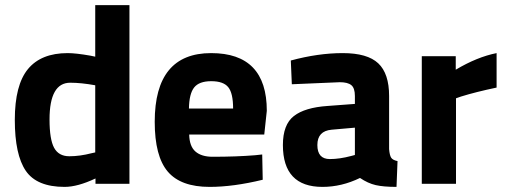

<svg xmlns="http://www.w3.org/2000/svg" viewBox="-20 -720 1982 752"><path d="M487 -700V0H354V-21Q284 12 233 12Q124 12 81 -51Q38 -114 38 -250.5Q38 -387 89.5 -449.5Q141 -512 245 -512Q277 -512 334 -502L353 -498V-700ZM339 -120 353 -123V-386Q298 -396 255 -396Q174 -396 174 -252Q174 -174 192 -141Q210 -108 251.5 -108Q293 -108 339 -120Z M813 -106Q906 -106 979 -112L1007 -115L1009 -16Q894 12 801 12Q688 12 637 -48Q586 -108 586 -243Q586 -512 807 -512Q1025 -512 1025 -286L1015 -193H721Q722 -147 745.5 -126.5Q769 -106 813 -106ZM893 -295Q893 -355 874 -378.5Q855 -402 807.5 -402Q760 -402 740.5 -377.5Q721 -353 720 -295Z M1504 -344V-136Q1506 -112 1512 -102.5Q1518 -93 1537 -89L1533 12Q1482 12 1451.5 5Q1421 -2 1390 -23Q1318 12 1243 12Q1088 12 1088 -152Q1088 -232 1131 -265.5Q1174 -299 1263 -305L1370 -313V-344Q1370 -375 1356 -386.5Q1342 -398 1311 -398L1123 -390L1119 -483Q1226 -512 1322.5 -512Q1419 -512 1461.5 -472Q1504 -432 1504 -344ZM1279 -212Q1223 -207 1223 -152Q1223 -97 1272 -97Q1310 -97 1355 -109L1370 -113V-220Z M1632 0V-500H1765V-447Q1849 -497 1925 -512V-377Q1844 -360 1786 -342L1766 -335V0Z"/></svg>

Font: Titillium-CLs Web
Style: CLs-Bold
Weight: 700
Version: Version 1.002;PS 57.000;hotconv 1.0.70;makeotf.lib2.5.55311